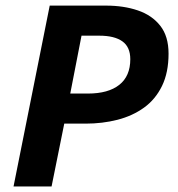

<svg xmlns="http://www.w3.org/2000/svg" viewBox="-20 -672 640 692"><path d="M28.8 0 159.2 -651.8H361.8Q425.9 -651.8 476.7 -634.5Q527.5 -617.3 557.5 -579.3Q587.5 -541.4 587.5 -478.7Q587.5 -410.7 564 -362.4Q540.5 -314 499.1 -284.1Q457.8 -254.3 403.5 -240.3Q349.2 -226.4 288.5 -226.4H211.6L165.9 0ZM233.2 -334.8H296.5Q370.4 -334.8 410 -366.3Q449.6 -397.7 449.6 -458.6Q449.6 -502.7 421 -523Q392.4 -543.4 338 -543.4H273.8Z"/></svg>

Font: SourceCodeVF
Style: Italic
Weight: 200
Italic angle: -11°
Monospace: yes
Designer: Paul D. Hunt, Teo Tuominen
Foundry: Adobe
Version: Version 1.026;hotconv 1.1.0;makeotfexe 2.6.0